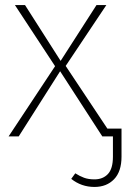

<svg xmlns="http://www.w3.org/2000/svg" viewBox="-20 -540 511 760"><path d="M461 -31V80Q461 139 431.5 169.5Q402 200 354 200Q302 200 262 168L278 146Q295 157 312.5 163.5Q330 170 354 170Q387 170 407 149Q427 128 427 80V0H385L218 -258L54 0H14L198 -278L39 -520H79L220 -299L362 -520H401L240 -279L405 -31Z"/></svg>

Font: FiraGO UltraLight
Style: Regular
Weight: 200
Designer: bBox Type
Foundry: bBox Type GmbH
Version: Version 1.001